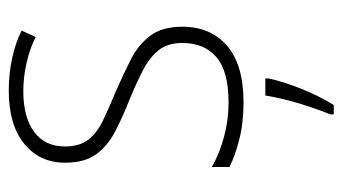

<svg xmlns="http://www.w3.org/2000/svg" viewBox="-196 -384 800 449"><g transform="rotate(-90 204.5 -159.0)"><path d="M367 -133Q367 -67 322.5 -28.5Q278 10 190 10Q142 10 103 0Q64 -10 39 -23V-64Q71 -46 110 -35.5Q149 -25 190 -25Q263 -25 296 -53.5Q329 -82 329 -133Q329 -167 312.5 -188Q296 -209 266.5 -224.5Q237 -240 198 -256Q155 -273 121.5 -290.5Q88 -308 68.5 -335Q49 -362 49 -407Q49 -467 93.5 -503Q138 -539 217 -539Q258 -539 294 -531Q330 -523 358 -509L343 -476Q318 -489 284 -497Q250 -505 216 -505Q156 -505 121.5 -480Q87 -455 87 -407Q87 -374 102.5 -353.5Q118 -333 147 -319Q176 -305 215 -289Q256 -271 290.5 -253.5Q325 -236 346 -208Q367 -180 367 -133ZM246 69Q238 105 221.5 146Q205 187 184 221H162V213Q169 196 178.5 168.5Q188 141 195.5 111.5Q203 82 206 61H246Z"/></g></svg>

Font: Noto Sans Gujarati UI SemiCondensed ExtraLight
Style: Regular
Weight: 200
Width: 4
Designer: Jelle Bosma - Monotype Design Team, Universal Thirst
Foundry: Monotype Imaging Inc.
Version: Version 2.106; ttfautohint (v1.8.4.7-5d5b)